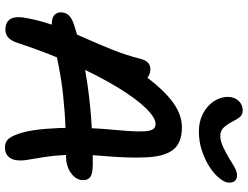

<svg xmlns="http://www.w3.org/2000/svg" viewBox="-133 -863 1006 780"><g transform="rotate(90 370.0 -473.0)"><path d="M515 -778Q477 -778 449 -791Q421 -804 403 -824Q385 -844 378 -867Q371 -890 375 -910Q379 -930 393.5 -943Q408 -956 429 -956Q447 -956 457 -942.5Q467 -929 474 -914Q485 -893 498 -879Q511 -865 532 -865Q552 -865 576 -876Q600 -887 625 -902Q642 -913 660 -923Q678 -933 692 -933Q710 -933 717 -921.5Q724 -910 721 -892Q717 -876 699.5 -856Q682 -836 653.5 -818.5Q625 -801 589.5 -789.5Q554 -778 515 -778ZM579 10Q555 10 541.5 -8Q528 -26 517 -67Q508 -102 503.5 -155.5Q499 -209 499 -268Q499 -327 503 -380Q509 -445 512 -488Q515 -531 513.5 -556Q512 -581 505 -591.5Q498 -602 483 -602Q458 -602 419 -562Q380 -522 335 -448Q290 -374 243 -271Q196 -168 154 -41Q146 -16 133 -4Q120 8 101 8Q69 8 56.5 -13.5Q44 -35 55 -87Q67 -147 88.5 -203.5Q110 -260 135 -316Q160 -372 182 -427Q204 -482 218 -537Q223 -559 233.5 -570Q244 -581 261 -581Q277 -581 291.5 -572Q306 -563 314 -543L268 -530Q328 -618 384 -663.5Q440 -709 497 -709Q559 -709 587 -675Q615 -641 619 -568.5Q623 -496 613 -381Q606 -302 609 -244.5Q612 -187 618.5 -147.5Q625 -108 629.5 -80.5Q634 -53 630 -32Q626 -12 613 -1Q600 10 579 10ZM82 -180Q51 -180 39 -193Q27 -206 31 -227Q34 -242 45.5 -252.5Q57 -263 81 -271Q196 -308 338.5 -327.5Q481 -347 646 -347Q689 -347 702 -334Q715 -321 711 -298Q706 -273 679 -255.5Q652 -238 611 -238Q509 -238 434.5 -232.5Q360 -227 306 -218.5Q252 -210 212 -201Q172 -192 141.5 -186Q111 -180 82 -180Z"/></g></svg>

Font: Shantell Sans Medium
Style: Italic
Weight: 500
Italic angle: -11°
Designer: Stephen Nixon, Anya Danilova, Shantell Martin
Foundry: Arrow Type
Version: Version 1.011;[c5ecc13dd]